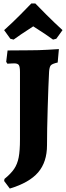

<svg xmlns="http://www.w3.org/2000/svg" viewBox="-20 -937 383 1115"><path d="M4 114 6 102Q43 72 62 44Q81 16 88.5 -23Q96 -62 96 -127V-518Q96 -549 89.5 -559Q83 -569 62 -569Q50 -569 38.5 -568Q27 -567 23 -567L16 -578L24 -644L155 -645Q205 -645 256 -648Q307 -651 322 -652L315 -574Q284 -567 275.5 -558Q267 -549 265 -520Q261 -445 257 -312Q253 -179 253 -94Q253 4 201.5 64Q150 124 37 158ZM40 -712 4 -762Q51 -804 99.5 -853Q148 -902 162 -917H185Q199 -902 248 -853Q297 -804 343 -762L307 -712L288 -707Q252 -734 173 -784Q88 -729 59 -707Z"/></svg>

Font: Alegreya SC ExtraBold
Style: Regular
Weight: 800
Designer: Juan Pablo del Peral
Foundry: Huerta Tipografica
Version: Version 2.007; ttfautohint (v1.6)